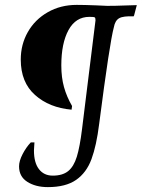

<svg xmlns="http://www.w3.org/2000/svg" viewBox="-20 -661 580 786"><path d="M346 -592Q290 -592 260.5 -538Q231 -484 231 -393Q231 -344 242 -304.5Q253 -265 275 -227L273 -212Q182 -220 123.5 -272Q65 -324 65 -417Q65 -479 94 -530Q123 -581 175.5 -611Q228 -641 294 -641Q325 -641 375 -639L419 -637Q453 -637 489.5 -638.5Q526 -640 540 -640L529 -598L527 -594Q485 -596 468 -586.5Q451 -577 446 -549Q429 -487 386 -154Q375 -65 354.5 -9.5Q334 46 291.5 75.5Q249 105 176 105Q126 105 92 83.5Q58 62 58 20Q58 -2 72.5 -30Q87 -58 106 -78H121Q119 -54 119 -45Q119 5 139.5 31.5Q160 58 196 58Q236 58 259 39.5Q282 21 294.5 -19.5Q307 -60 316 -134L371 -578Q371 -588 367.5 -590Q364 -592 346 -592Z"/></svg>

Font: Alegreya SC
Style: Italic
Weight: 400
Italic angle: -7°
Designer: Juan Pablo del Peral
Foundry: Huerta Tipografica
Version: Version 2.007; ttfautohint (v1.6)